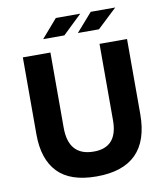

<svg xmlns="http://www.w3.org/2000/svg" viewBox="-95 -960 913 1051"><g transform="rotate(-10 361.5 -434.5)"><path d="M287.1 -881.3H422.9L316.4 -779.3H198.7ZM481 -881.3H617.2L508.8 -779.3H391.6ZM71.8 -272V-700.2H225.1V-282.2Q225.1 -125 365.7 -125Q498 -125 498 -274.9V-700.2H650.9V-283.2Q650.9 11.7 357.4 11.7Q211.9 11.7 141.8 -61Q71.8 -133.8 71.8 -272Z"/></g></svg>

Font: Selawik
Style: Bold
Weight: 700
Designer: Aaron Bell
Foundry: Microsoft Corporation
Version: Version 1.01